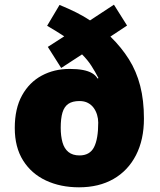

<svg xmlns="http://www.w3.org/2000/svg" viewBox="-20 -789 681 819"><path d="M234 -768Q273 -752 305 -736Q337 -720 364 -702L466 -769L522 -680L451 -633Q498 -587 530 -536Q562 -485 578 -423Q594 -361 594 -283Q594 -193 560 -127Q526 -61 464 -25.5Q402 10 317 10Q238 10 176 -19Q114 -48 78.5 -104.5Q43 -161 43 -243Q43 -326 74 -382Q105 -438 158 -466.5Q211 -495 277 -495Q310 -495 333.5 -490.5Q357 -486 372.5 -477Q388 -468 396 -454L400 -456Q386 -483 370 -508Q354 -533 330 -557L241 -499L184 -589L254 -634Q239 -644 219.5 -656Q200 -668 181 -679ZM319 -358Q289 -358 271.5 -346Q254 -334 246.5 -309Q239 -284 239 -244Q239 -209 246.5 -182Q254 -155 272 -140.5Q290 -126 319 -126Q363 -126 381 -161Q399 -196 399 -266Q399 -283 394 -299.5Q389 -316 379.5 -329Q370 -342 355 -350Q340 -358 319 -358Z"/></svg>

Font: Noto Sans Thai Black
Style: Regular
Weight: 900
Version: Version 2.001